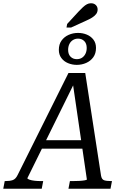

<svg xmlns="http://www.w3.org/2000/svg" viewBox="-68 -1158 759 1178"><path d="M183 -298H456L450 -246H170ZM377 -659H393L100 -65Q100 -60 113 -55.5Q126 -51 145 -49Q164 -47 182 -47H197L188 0H-48L-39 -47H-34Q-8 -47 10 -53Q28 -59 40 -84L352 -710H455L552 -80Q556 -57 571 -52Q586 -47 614 -47H619L610 0H352L361 -47H378Q397 -47 417 -48Q437 -49 451 -51.5Q465 -54 465 -57ZM411 -921Q393 -921 379 -912Q365 -903 357.5 -887.5Q350 -872 350 -852Q350 -825 365 -810Q380 -795 403 -795Q422 -795 435.5 -804Q449 -813 456.5 -828.5Q464 -844 464 -864Q464 -891 449 -906Q434 -921 411 -921ZM403 -760Q375 -760 349.5 -770.5Q324 -781 308.5 -802Q293 -823 293 -852Q293 -886 309.5 -909Q326 -932 353 -944Q380 -956 411 -956Q440 -956 465 -945.5Q490 -935 505.5 -914.5Q521 -894 521 -864Q521 -830 504.5 -807Q488 -784 461 -772Q434 -760 403 -760ZM413 -1086Q429 -1103 441.5 -1114.5Q454 -1126 465.5 -1132Q477 -1138 490 -1138Q509 -1138 520 -1127Q531 -1116 531 -1100Q531 -1084 522 -1072Q513 -1060 497 -1050Q481 -1040 458 -1030L368 -989H340L344 -1011Z"/></svg>

Font: Roboto Serif 20pt
Style: Italic
Weight: 400
Italic angle: -10°
Designer: Greg Gazdowicz
Foundry: Commercial Type
Version: Version 1.008